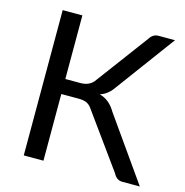

<svg xmlns="http://www.w3.org/2000/svg" viewBox="-106 -815 881 914"><g transform="rotate(15 335.0 -358.0)"><path d="M663.5 0H577Q548.5 0 533 -30.5L343.5 -293Q331 -313 315.2 -320.8Q299.5 -328.5 274 -328.5H188.5V0H91.5V-716H188.5V-402.5H262.5Q310 -402.5 332.5 -437L520 -689Q536.5 -716 563.5 -716H645L428 -422Q403.5 -386.5 365.5 -374.5Q415 -362 445 -310Z"/></g></svg>

Font: Verano Sans
Style: Regular
Weight: 400
Designer: Lukasz Dziedzic with Adam Twardoch and Botio Nikoltchev
Foundry: tyPoland Lukasz Dziedzic
Version: Version 3.001;December 28, 2019;FontCreator 12.0.0.2547 64-b